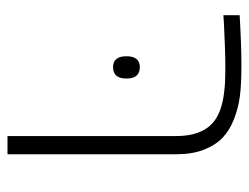

<svg xmlns="http://www.w3.org/2000/svg" viewBox="-98 -582 680 525"><g transform="rotate(90 242.5 -320.0)"><path d="M22 -634.8Q104 -639.6 157.7 -639.6Q211.4 -639.6 243.4 -635.5Q275.4 -631.3 306.2 -619.4Q336.9 -607.4 357.2 -588.1Q377.4 -568.8 389.9 -536.9Q402.3 -504.9 402.3 -461.9V0H352.5V-461.9Q352.5 -527.3 318.4 -559.6Q290 -586.4 229 -592.8Q204.6 -595.7 172.4 -595.7Q117.7 -595.7 43.9 -591.8L22 -590.3ZM164.1 -361.8Q195.3 -361.8 195.3 -325.2Q195.3 -288.6 164.1 -288.6Q134.3 -288.6 134.3 -325.2Q134.3 -361.8 164.1 -361.8Z"/></g></svg>

Font: Open Sans Hebrew Light
Style: Regular
Weight: 300
Foundry: Ascender Corporation, Yanek Iontef
Version: Version 2.001;PS 002.001;hotconv 1.0.70;makeotf.lib2.5.58329